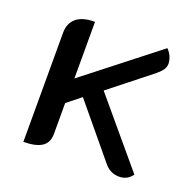

<svg xmlns="http://www.w3.org/2000/svg" viewBox="-98 -611 738 723"><g transform="rotate(20 271.5 -249.5)"><path d="M66 -428Q66 -466 90.5 -487Q115 -508 165 -508V-281L455 -508Q467 -496 473 -481.5Q479 -467 479 -454Q479 -440 470.5 -428.5Q462 -417 446 -404L284 -276L501 -18Q482 9 449 9Q412 9 388 -22L219 -226L164 -182V-58Q164 -23 139.5 -7Q115 9 66 9Z"/></g></svg>

Font: K2D Medium
Style: Regular
Weight: 500
Designer: Katatrad Aksorn Co.,Ltd.
Foundry: Cadson Demak Co.,Ltd.
Version: Version 1.000; ttfautohint (v1.6)